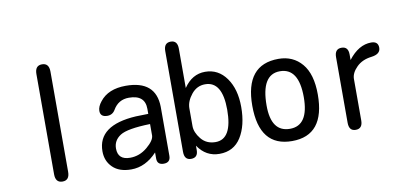

<svg xmlns="http://www.w3.org/2000/svg" viewBox="-71 -997 2641 1235"><g transform="rotate(-10 1250.0 -380.0)"><path d="M204.1 -707Q204.1 -762.7 250 -762.7Q295.9 -762.7 295.9 -707V-52.7Q295.9 2.9 250 2.9Q204.1 2.9 204.1 -52.7Z M868.2 -78.1Q793 2.9 699.2 2.9Q621.1 2.9 578.6 -38.6Q536.1 -80.1 536.1 -143.6Q536.1 -313.5 787.1 -328.1L868.2 -330.1V-363.3Q868.2 -454.1 762.7 -454.1Q694.3 -454.1 659.2 -393.6Q641.6 -363.3 607.4 -363.3Q561.5 -363.3 561.5 -403.3Q561.5 -431.6 586.9 -462.9Q641.6 -533.2 756.8 -533.2Q952.1 -533.2 955.1 -361.3V-41Q955.1 2.9 911.1 2.9Q868.2 2.9 868.2 -38.1ZM868.2 -263.7Q718.8 -259.8 671.9 -229.5Q625 -199.2 625 -146.5Q625 -72.3 705.1 -72.3Q766.6 -72.3 816.9 -114.3Q867.2 -156.2 868.2 -188.5Z M1134.8 -452.1Q1189.5 -533.2 1274.4 -533.2Q1360.4 -533.2 1412.6 -460Q1464.8 -386.7 1464.8 -270.5Q1464.8 -149.4 1417 -73.2Q1369.1 2.9 1275.4 2.9Q1187.5 2.9 1134.8 -75.2V-46.9Q1134.8 2.9 1089.8 2.9Q1045.9 2.9 1045.9 -50.8V-709Q1045.9 -762.7 1090.8 -762.7Q1134.8 -762.7 1134.8 -709ZM1134.8 -203.1Q1134.8 -162.1 1169.4 -119.1Q1204.1 -76.2 1263.7 -76.2Q1373 -76.2 1373 -268.6Q1373 -454.1 1260.7 -454.1Q1207 -454.1 1171.4 -410.2Q1135.7 -366.2 1134.8 -321.3Z M1753.9 -533.2Q1848.6 -533.2 1906.2 -465.3Q1963.9 -397.5 1963.9 -263.7Q1963.9 2.9 1750 2.9Q1536.1 2.9 1536.1 -264.6Q1536.1 -533.2 1753.9 -533.2ZM1749 -453.1Q1627 -453.1 1627 -250Q1627 -77.1 1750 -77.1Q1872.1 -77.1 1872.1 -262.7Q1872.1 -453.1 1749 -453.1Z M2210 -445.3Q2277.3 -533.2 2359.4 -533.2Q2405.3 -533.2 2405.3 -491.2Q2405.3 -449.2 2344.7 -441.9Q2284.2 -434.6 2247.6 -397.9Q2210.9 -361.3 2210 -323.2V-50.8Q2210 2.9 2165 2.9Q2121.1 2.9 2121.1 -50.8V-479.5Q2121.1 -533.2 2166 -533.2Q2210 -533.2 2210 -481.4Z"/></g></svg>

Font: MotoyaLMaru
Style: W3 mono
Weight: 400
Version: Version 1.01